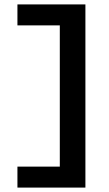

<svg xmlns="http://www.w3.org/2000/svg" viewBox="-20 -720 494 870"><path d="M59 35V130H367V-700H59V-605H251V35Z"/></svg>

Font: Mission Medium
Style: Regular
Weight: 500
Version: Version 1.000;FEAKit 1.0